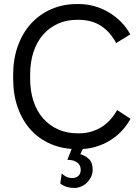

<svg xmlns="http://www.w3.org/2000/svg" viewBox="-20 -729 693 949"><path d="M362 8H372Q412 8 449.5 -2.5Q487 -13 520 -32.5Q553 -52 579.5 -79.5Q606 -107 625 -142L559 -185Q545 -160 526 -138.5Q507 -117 483.5 -102Q460 -87 431.5 -78.5Q403 -70 371 -70H363Q310 -70 267 -89.5Q224 -109 193 -144Q162 -179 145.5 -229Q129 -279 129 -340V-360Q129 -422 145.5 -472Q162 -522 192.5 -557Q223 -592 265.5 -611.5Q308 -631 360 -631H368Q434 -631 480 -600.5Q526 -570 554 -516L624 -559Q605 -594 577.5 -621.5Q550 -649 517 -668.5Q484 -688 446.5 -698.5Q409 -709 370 -709H360Q291 -709 233 -683.5Q175 -658 133.5 -612.5Q92 -567 68.5 -502.5Q45 -438 45 -360V-341Q45 -262 67.5 -198Q90 -134 131.5 -88Q173 -42 231.5 -17Q290 8 362 8ZM349 200Q364 200 380 193.5Q396 187 408.5 175Q421 163 429.5 146.5Q438 130 438 109Q438 77 422 59.5Q406 42 377 33L393 0L366 -10L337 0L313 61Q345 61 362 74.5Q379 88 379 110Q379 130 367 140.5Q355 151 338 151Q320 151 306.5 144Q293 137 285 128L278 178Q292 189 309.5 194.5Q327 200 349 200Z"/></svg>

Font: Fixel Variable
Style: Regular
Weight: 100
Width: 3
Designer: AlfaBravo + MacPaw
Foundry: Kyrylo Tkachov, Marchela Mozhyna, Serhii Makarenko, Maria Weinstein, Zakhar Kryvoshyya
Version: Version 1.211